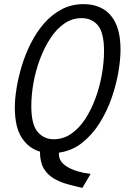

<svg xmlns="http://www.w3.org/2000/svg" viewBox="-20 -729 605 932"><path d="M380 183Q344 175 307.5 165Q271 155 240.5 137Q210 119 192 88Q174 57 174 7Q174 6 174 6.5Q174 7 174 7Q119 -9 85.5 -60.5Q52 -112 52 -208Q52 -249 60.5 -301.5Q69 -354 86 -410Q103 -466 130 -519.5Q157 -573 194 -615.5Q231 -658 279 -683.5Q327 -709 386 -709Q438 -709 478.5 -686.5Q519 -664 542 -615Q565 -566 565 -486Q565 -440 554.5 -378.5Q544 -317 521.5 -252.5Q499 -188 463.5 -131.5Q428 -75 379 -36Q330 3 266 12V20Q266 57 308.5 82Q351 107 420 115ZM241 -53Q287 -53 325.5 -79.5Q364 -106 393.5 -151Q423 -196 443.5 -252Q464 -308 474.5 -367.5Q485 -427 485 -481Q485 -570 455.5 -605.5Q426 -641 376 -641Q330 -641 292 -614.5Q254 -588 224.5 -543Q195 -498 174 -442Q153 -386 142.5 -327Q132 -268 132 -214Q132 -125 162.5 -89Q193 -53 241 -53Z"/></svg>

Font: Ubuntu Sans Mono
Style: Italic
Weight: 400
Italic angle: -13.5°
Monospace: yes
Designer: Dalton Maag Ltd
Foundry: Dalton Maag Ltd
Version: Version 1.006